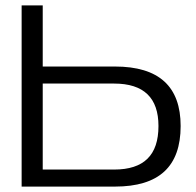

<svg xmlns="http://www.w3.org/2000/svg" viewBox="-20 -690 723 710"><path d="M60 0H405C568 0 648 -74 648 -224C648 -370 568 -444 405 -444H138V-670H60ZM138 -63V-381H402C512 -381 566 -328 566 -224C566 -116 512 -63 402 -63Z"/></svg>

Font: LT Wave Light
Style: Regular
Weight: 300
Designer: Daniel Lyons
Version: Version 2.5 (Glyphs App)